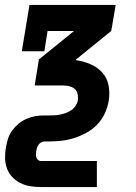

<svg xmlns="http://www.w3.org/2000/svg" viewBox="-27 -540 547 775"><path d="M138 215Q116 215 94.5 211.5Q73 208 54.5 198.5Q36 189 22 174Q8 159 1 139.5Q-6 120 -6.5 98Q-7 76 -3 54Q0 37 5.5 19.5Q11 2 22.5 -13.5Q34 -29 48.5 -41Q63 -53 80.5 -60.5Q98 -68 115.5 -71Q133 -74 151 -74H170Q181 -74 192.5 -74.5Q204 -75 215.5 -77.5Q227 -80 238.5 -84Q250 -88 260.5 -95Q271 -102 278 -112.5Q285 -123 287 -134Q289 -147 286.5 -159.5Q284 -172 275.5 -180Q267 -188 254.5 -191.5Q242 -195 229 -195H113L130 -300L272 -415H165L152 -333H61L92 -520H440L422 -415L280 -300V-297Q310 -293 338 -281Q366 -269 385.5 -247.5Q405 -226 411 -196Q417 -166 412 -134Q408 -109 396.5 -83.5Q385 -58 366 -38Q347 -18 322.5 -4.5Q298 9 273 17Q248 25 222 28Q196 31 170 31H151Q145 31 138.5 35Q132 39 128 45Q124 51 122 57.5Q120 64 119 71Q118 77 118 83.5Q118 90 120 96Q122 102 127 106Q132 110 138 110H364V215Z"/></svg>

Font: Iosevka Curly Slab Extrabold
Style: Italic
Weight: 800
Italic angle: -9°
Monospace: yes
Designer: Belleve Invis
Foundry: Belleve Invis
Version: Version 22.1.2; ttfautohint (v1.8.4)